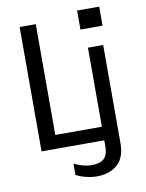

<svg xmlns="http://www.w3.org/2000/svg" viewBox="-97 -788 795 1043"><g transform="rotate(-10 300.0 -267.0)"><path d="M79 0V-686H168V-75H445L459 0ZM353 186Q322 186 291 178Q260 170 238 158V96Q259 106 285 113.5Q311 121 335 121Q358 121 378.5 115Q399 109 412 90Q425 71 425 33V-511H509V30Q509 110 466 148Q423 186 353 186ZM402 -615V-720H524V-615Z"/></g></svg>

Font: Chivo Mono Light
Style: Regular
Weight: 300
Monospace: yes
Designer: Hector Gatti
Foundry: Omnibus-Type
Version: Version 1.008